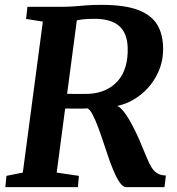

<svg xmlns="http://www.w3.org/2000/svg" viewBox="-20 -771 730 791"><path d="M2 0 6.5 -46.5 74 -60 156.5 -682 87.5 -693 93 -743H235Q264 -743 287.2 -745Q310.5 -747 336.2 -749Q362 -751 398.5 -751Q493.5 -751 548.8 -730Q604 -709 628 -668.8Q652 -628.5 652 -570Q652.5 -509 622.5 -455Q592.5 -401 540.2 -366.8Q488 -332.5 420.5 -329L452.5 -336Q467 -337.5 483.2 -319Q499.5 -300.5 515 -273.2Q530.5 -246 543 -219.2Q555.5 -192.5 562 -175.5Q575 -145.5 584.5 -122Q594 -98.5 604 -82Q614 -65.5 628 -57Q642 -48.5 663.5 -48L657.5 0H500Q489 0 477.8 -13.5Q466.5 -27 455.5 -50.5Q444.5 -74 433 -105Q421 -139 409.2 -175Q397.5 -211 385.8 -242.8Q374 -274.5 363 -296.2Q352 -318 341.5 -324.5Q339.5 -324 327 -323.8Q314.5 -323.5 297.5 -323.5Q280.5 -323.5 264 -323.8Q247.5 -324 236.5 -324L243.5 -385Q253 -384.5 268.8 -384.2Q284.5 -384 301.2 -384Q318 -384 331.5 -384.2Q345 -384.5 349 -384.5Q386 -387 415.8 -400.8Q445.5 -414.5 466.2 -438.5Q487 -462.5 497.2 -497Q507.5 -531.5 506 -576Q504 -635.5 470.2 -664.5Q436.5 -693.5 369 -693.5Q359.5 -693.5 341.5 -692.8Q323.5 -692 305 -689Q286.5 -686 275 -680.5L301 -721L213.5 -60L305 -46.5L301 0Z"/></svg>

Font: Merriweather
Style: Bold Italic
Weight: 700
Italic angle: -7.8°
Version: Version 2.101